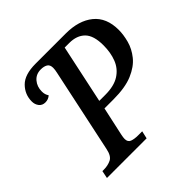

<svg xmlns="http://www.w3.org/2000/svg" viewBox="-181 -879 1044 1044"><g transform="rotate(-45 341.5 -357.0)"><path d="M68 0 77 -44H89Q119 -44 144 -56Q169 -68 178 -114L280 -594Q285 -616 285 -630Q285 -654 270 -663Q255 -672 231 -672Q194 -672 172 -646Q150 -620 150 -583Q150 -570 153 -560.5Q156 -551 162 -542Q145 -527 122 -527Q99 -527 86 -543.5Q73 -560 73 -583Q73 -637 111 -675.5Q149 -714 233 -714H465Q565 -714 624 -666Q683 -618 683 -524Q683 -487 671.5 -444Q660 -401 629.5 -363Q599 -325 542.5 -301Q486 -277 395 -277H326L290 -112Q286 -93 286 -82Q286 -58 304.5 -51Q323 -44 352 -44H383L373 0ZM381 -326Q449 -326 489.5 -352Q530 -378 547.5 -422.5Q565 -467 565 -524Q565 -599 532.5 -631.5Q500 -664 442 -664H407L335 -326Z"/></g></svg>

Font: Noto Serif SemiCondensed Medium
Style: Italic
Weight: 500
Width: 4
Italic angle: -12°
Designer: Monotype Design Team
Foundry: Monotype Imaging Inc.
Version: Version 2.013